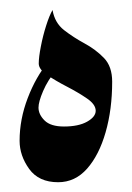

<svg xmlns="http://www.w3.org/2000/svg" viewBox="-20 -360 266 387"><path d="M93.8 -219.7Q76.2 -198.2 66.9 -176.5Q57.6 -154.8 57.6 -143.1Q57.6 -129.4 69.8 -117.2Q82 -105 108.9 -105Q138.2 -105 155.5 -114.7Q172.9 -124.5 172.9 -136.7Q172.9 -149.4 155.5 -161.4Q138.2 -173.3 115.5 -185.1Q92.8 -196.8 75.4 -208.5Q58.1 -220.2 58.1 -231.9Q58.1 -244.6 62.3 -266.1Q66.4 -287.6 73 -308.3Q79.6 -329.1 85.9 -339.8Q90.3 -314 109.1 -299.3Q127.9 -284.7 150.4 -272.5Q172.9 -260.3 189.5 -243.2Q206.1 -226.1 206.1 -195.3Q206.1 -139.6 192.9 -93.5Q179.7 -47.4 155.5 -20Q131.3 7.3 97.2 7.3Q58.1 7.3 38.8 -19.5Q19.5 -46.4 19.5 -76.2Q19.5 -119.6 35.9 -162.4Q52.2 -205.1 77.6 -235.8Z"/></svg>

Font: Lateef SemiBold
Style: Regular
Weight: 600
Designer: SIL International
Foundry: SIL International
Version: Version 4.200